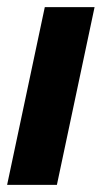

<svg xmlns="http://www.w3.org/2000/svg" viewBox="-25 -520 286 540"><path d="M-5 0 101 -500H241L135 0Z"/></svg>

Font: Epunda Sans
Style: Bold Italic
Weight: 700
Italic angle: -12.0243°
Designer: Simon Atzbach
Foundry: typofactur
Version: Version 2.204; ttfautohint (v1.8.4.7-5d5b)